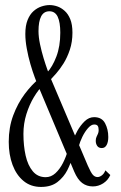

<svg xmlns="http://www.w3.org/2000/svg" viewBox="-20 -729 477 758"><path d="M346.5 7Q322.5 7 304.5 -6.5Q286.5 -20 273 -51.5L129 -394Q125 -402.5 116.8 -424.8Q108.5 -447 100 -476.2Q91.5 -505.5 85.8 -536.8Q80 -568 80 -595Q80 -628 89 -650.2Q98 -672.5 112.5 -685.2Q127 -698 143.8 -703.5Q160.5 -709 176 -709Q190.5 -709 206 -703.8Q221.5 -698.5 235.2 -686.2Q249 -674 257.5 -653Q266 -632 266 -600Q266 -563.5 255.8 -532.8Q245.5 -502 230.8 -478.5Q216 -455 201.8 -439Q187.5 -423 180 -415L165.5 -442Q187 -465 202.5 -505.5Q218 -546 218 -600Q218 -641 207.8 -662.8Q197.5 -684.5 175 -684.5Q153 -684.5 142.5 -664.5Q132 -644.5 132 -606Q132 -583 138 -554.5Q144 -526 152.2 -499Q160.5 -472 167.5 -452.8Q174.5 -433.5 176.5 -428.5L326.5 -75.5Q338.5 -48 346.5 -39Q354.5 -30 365 -30Q373.5 -30 382.5 -37Q391.5 -44 396 -56.5L415.5 -38Q406.5 -17.5 387.5 -5.2Q368.5 7 346.5 7ZM142 9Q101.5 9 73 -14.5Q44.5 -38 29.5 -78.2Q14.5 -118.5 14.5 -169Q14.5 -226 32.2 -273.5Q50 -321 77.5 -357.8Q105 -394.5 134 -418L150 -393Q132 -375.5 114 -345.8Q96 -316 84.2 -278.5Q72.5 -241 72.5 -200.5Q72.5 -153.5 81.2 -114.8Q90 -76 109.5 -52.8Q129 -29.5 160.5 -29.5Q181.5 -29.5 198.8 -45.2Q216 -61 228.5 -85.5Q241 -110 248 -136L265.5 -108Q259.5 -84.5 245.8 -57.2Q232 -30 207 -10.5Q182 9 142 9ZM382 -144.5Q369.5 -144.5 363.8 -153Q358 -161.5 358 -173Q358 -182 361 -188.5Q364 -195 366.8 -201.2Q369.5 -207.5 369.5 -215Q369.5 -226.5 365.8 -232Q362 -237.5 352 -237.5Q340 -237.5 327.5 -223.2Q315 -209 305.2 -189Q295.5 -169 291 -151.5L268 -173.5Q273.5 -191 285.5 -212.5Q297.5 -234 314.2 -250.2Q331 -266.5 351.5 -266.5Q382 -266.5 394.8 -242.5Q407.5 -218.5 407.5 -188Q407.5 -168.5 401 -156.5Q394.5 -144.5 382 -144.5Z"/></svg>

Font: Imbue 24pt Light
Style: Regular
Weight: 300
Designer: Tyler Finck
Foundry: Etcetera Type Company
Version: Version 1.102